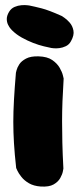

<svg xmlns="http://www.w3.org/2000/svg" viewBox="-20 -716 302 736"><path d="M136 -1Q109 -3 91 -13.5Q73 -24 62 -38Q51 -52 46.5 -62Q42 -72 42 -72Q36 -126 33.5 -168Q31 -210 31 -248.5Q31 -287 33.5 -332Q36 -377 41 -437Q41 -437 43.5 -447Q46 -457 54 -469.5Q62 -482 80 -491.5Q98 -501 128 -500Q161 -499 180 -486Q199 -473 208.5 -456.5Q218 -440 221 -427.5Q224 -415 224 -415Q221 -367 219.5 -328Q218 -289 218 -251Q218 -213 219 -169.5Q220 -126 223 -70Q223 -70 221 -59Q219 -48 211 -33.5Q203 -19 185.5 -9Q168 1 136 -1ZM177 -532Q167 -534 148 -538.5Q129 -543 107 -551.5Q85 -560 63.5 -572Q42 -584 26 -600Q26 -600 21 -605.5Q16 -611 11 -621Q6 -631 6 -643.5Q6 -656 15 -671Q23 -684 36 -689.5Q49 -695 62 -696Q75 -697 83.5 -696Q92 -695 92 -695Q112 -691 139.5 -684Q167 -677 216 -655Q216 -655 226 -648.5Q236 -642 247 -629.5Q258 -617 261.5 -599Q265 -581 252 -558Q245 -545 232.5 -539Q220 -533 207.5 -531.5Q195 -530 186 -531Q177 -532 177 -532Z"/></svg>

Font: Sour Gummy Black
Style: Regular
Weight: 900
Designer: Stefie Justprince
Foundry: Eifetstype
Version: Version 1.000